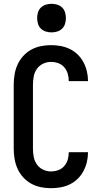

<svg xmlns="http://www.w3.org/2000/svg" viewBox="-20 -980 540 1008"><path d="M247 8Q220 8 193.5 2.5Q167 -3 143.5 -16Q120 -29 101.5 -49.5Q83 -70 72 -94.5Q61 -119 56.5 -146Q52 -173 52 -200V-535Q52 -562 56.5 -589Q61 -616 72 -640.5Q83 -665 101.5 -685.5Q120 -706 143.5 -719Q167 -732 193.5 -737.5Q220 -743 247 -743Q273 -743 298 -738.5Q323 -734 346 -723Q369 -712 387.5 -694Q406 -676 418 -653.5Q430 -631 436 -606Q442 -581 442 -556V-554H341V-555Q341 -575 335.5 -593.5Q330 -612 317 -627Q304 -642 285.5 -648.5Q267 -655 247 -655Q226 -655 206 -645.5Q186 -636 173.5 -618Q161 -600 157 -578.5Q153 -557 153 -535V-200Q153 -178 157 -156.5Q161 -135 173.5 -117Q186 -99 206 -89.5Q226 -80 247 -80Q267 -80 285.5 -86.5Q304 -93 317 -108Q330 -123 335.5 -141.5Q341 -160 341 -180V-181H442V-179Q442 -154 436 -129Q430 -104 418 -81.5Q406 -59 387.5 -41Q369 -23 346 -12Q323 -1 298 3.5Q273 8 247 8ZM251 -810Q235 -810 220.5 -814.5Q206 -819 195 -829.5Q184 -840 179.5 -855Q175 -870 175 -885Q175 -900 179.5 -915Q184 -930 195 -940.5Q206 -951 220.5 -955.5Q235 -960 251 -960Q266 -960 280.5 -955.5Q295 -951 306 -940.5Q317 -930 321.5 -915Q326 -900 326 -885Q326 -870 321.5 -855Q317 -840 306 -829.5Q295 -819 280.5 -814.5Q266 -810 251 -810Z"/></svg>

Font: Iosevka Custom Semibold
Style: Regular
Weight: 600
Designer: Belleve Invis
Foundry: Belleve Invis
Version: Version 27.0.2; ttfautohint (v1.8.4)